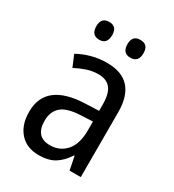

<svg xmlns="http://www.w3.org/2000/svg" viewBox="-178 -824 845 935"><g transform="rotate(30 244.5 -357.0)"><path d="M335 -624Q380 -624 380 -675Q380 -724 335 -724Q290 -724 290 -675Q290 -624 335 -624ZM160 -624Q204 -624 204 -675Q204 -724 160 -724Q115 -724 115 -675Q115 -624 160 -624ZM333 -213Q333 -137 298 -98Q263 -59 209 -59Q127 -59 127 -150Q127 -202 159.5 -230Q192 -258 270 -261L333 -264ZM89 -504 116 -440Q146 -456 177.5 -466.5Q209 -477 242 -477Q287 -477 310 -449.5Q333 -422 333 -358V-324L257 -321Q40 -313 40 -150Q40 -77 78.5 -33.5Q117 10 185 10Q239 10 273.5 -11Q308 -32 336 -75H339L354 0H417V-364Q417 -546 251 -546Q205 -546 163.5 -534.5Q122 -523 89 -504Z"/></g></svg>

Font: Noto Sans UI SemiCondensed
Style: Regular
Weight: 400
Width: 4
Designer: Monotype Design Team
Foundry: Monotype Imaging Inc.
Version: 1.001